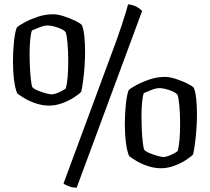

<svg xmlns="http://www.w3.org/2000/svg" viewBox="-20 -774 972 889"><path d="M207 -285Q178 -285 148.5 -294.5Q119 -304 96 -317.5Q73 -331 60 -341Q50 -364 45 -404Q40 -444 40 -490Q40 -533 44.5 -579Q49 -625 58 -647Q69 -657 95 -671Q121 -685 155.5 -696.5Q190 -708 226 -708Q247 -708 275 -699Q303 -690 327 -678.5Q351 -667 359 -658Q367 -641 370.5 -606.5Q374 -572 374 -533Q374 -502 371.5 -467Q369 -432 365 -401Q361 -370 356 -349Q346 -338 322 -322.5Q298 -307 267.5 -296Q237 -285 207 -285ZM218 -337Q231 -337 252 -346Q273 -355 285 -365Q296 -407 296 -493Q296 -537 292.5 -574.5Q289 -612 284 -625Q277 -634 261 -641Q245 -648 228.5 -652Q212 -656 201 -656Q185 -656 165.5 -648.5Q146 -641 128 -633Q123 -621 120 -591Q117 -561 117 -525Q117 -497 118.5 -464.5Q120 -432 123 -405.5Q126 -379 130 -370Q139 -361 158 -353.5Q177 -346 194.5 -341.5Q212 -337 218 -337ZM335 95Q316 95 299 88.5Q282 82 274 76L492 -513Q524 -597 545 -661.5Q566 -726 573 -754Q599 -751 615.5 -741Q632 -731 638 -723ZM725 5Q696 5 666.5 -4.5Q637 -14 614 -27.5Q591 -41 578 -51Q568 -74 563 -114Q558 -154 558 -200Q558 -243 562.5 -289Q567 -335 576 -357Q587 -367 613 -381Q639 -395 673.5 -406.5Q708 -418 744 -418Q765 -418 793 -409Q821 -400 845 -388.5Q869 -377 877 -368Q885 -351 888.5 -316.5Q892 -282 892 -243Q892 -212 889.5 -177Q887 -142 883 -111Q879 -80 874 -59Q864 -48 840 -32.5Q816 -17 785.5 -6Q755 5 725 5ZM736 -47Q749 -47 770 -56Q791 -65 803 -75Q814 -117 814 -203Q814 -247 810.5 -284.5Q807 -322 802 -335Q795 -344 779 -351Q763 -358 746.5 -362Q730 -366 719 -366Q703 -366 683.5 -358.5Q664 -351 646 -343Q641 -331 638 -301Q635 -271 635 -235Q635 -207 636.5 -174.5Q638 -142 641 -115.5Q644 -89 648 -80Q657 -71 676 -63.5Q695 -56 712.5 -51.5Q730 -47 736 -47Z"/></svg>

Font: Texturina 72pt Medium
Style: Regular
Weight: 500
Designer: Guillermo Torres Carreño
Foundry: Omnibus-Type
Version: Version 1.002; ttfautohint (v1.8.3)